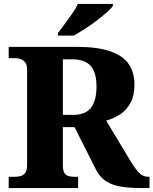

<svg xmlns="http://www.w3.org/2000/svg" viewBox="-20 -951 776 971"><path d="M24 0V-57H57Q72 -57 85.5 -61Q99 -65 108 -77.5Q117 -90 117 -115V-598Q117 -624 107 -636Q97 -648 83.5 -652.5Q70 -657 57 -657H24V-714H368Q475 -714 539.5 -691Q604 -668 632 -625.5Q660 -583 660 -524Q660 -468 640 -431Q620 -394 588 -373Q556 -352 517 -341L636 -143Q663 -98 683 -77.5Q703 -57 729 -57H736V0H695Q636 0 592.5 -7Q549 -14 518 -33.5Q487 -53 467 -90L357 -308H298V-115Q298 -90 305 -77.5Q312 -65 325 -61Q338 -57 353 -57H375V0ZM348 -370Q412 -370 440 -406Q468 -442 468 -514Q468 -563 454.5 -593Q441 -623 414 -637Q387 -651 346 -651H298V-370ZM273 -784Q288 -803 307 -829Q326 -855 345 -882Q364 -909 374 -931H551V-921Q542 -908 519.5 -888Q497 -868 468 -846Q439 -824 408.5 -804.5Q378 -785 353 -771H273Z"/></svg>

Font: Noto Serif Hebrew ExtraBold
Style: Regular
Weight: 800
Version: Version 2.003